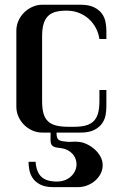

<svg xmlns="http://www.w3.org/2000/svg" viewBox="-20 -558 517 808"><path d="M158.2 0Q136.7 0 116.9 -8.5Q97.2 -17.1 82 -32Q66.9 -46.9 57.9 -66.7Q48.8 -86.4 48.8 -109.4V-428.7Q48.8 -451.2 57.9 -471.2Q66.9 -491.2 82.3 -506.1Q97.7 -521 117.2 -529.5Q136.7 -538.1 158.2 -538.1H318.4Q354.5 -538.1 376.2 -527.1Q397.9 -516.1 409.4 -499.8Q420.9 -483.4 424.3 -464.1Q427.7 -444.8 427.7 -428.7V-394H398.4Q394.5 -419.4 382.8 -441.2Q371.1 -462.9 353 -479Q335 -495.1 311.3 -504.2Q287.6 -513.2 259.8 -513.2Q231.9 -513.2 212.4 -507.6Q192.9 -502 180.7 -489Q168.5 -476.1 162.8 -455.3Q157.2 -434.6 157.2 -404.8V-132.8Q157.2 -102.1 162.8 -81.3Q168.5 -60.5 181.6 -47.9Q194.8 -35.2 216.1 -29.8Q237.3 -24.4 268.1 -24.4H290.5Q320.8 -24.4 341.3 -30Q361.8 -35.6 374.5 -48.6Q387.2 -61.5 392.8 -82Q398.4 -102.5 398.4 -132.8V-179.2H427.7V-109.4Q427.7 -93.3 424.3 -74Q420.9 -54.7 409.4 -38.3Q397.9 -22 376.2 -11Q354.5 0 318.4 0H217.8Q217.8 14.2 220.5 21.2Q223.1 28.3 229.5 32Q235.8 35.6 245.6 36.6Q255.4 37.6 269.5 39.1Q279.3 39.1 290.5 38.3Q301.8 37.6 312 39.1Q328.1 40.5 345.7 48.8Q363.3 57.1 378.2 70.3Q393.1 83.5 402.6 100.6Q412.1 117.7 412.1 137.2Q412.1 156.2 403.6 172.9Q395 189.5 380.9 201.9Q366.7 214.4 348.4 221.7Q330.1 229 310.1 229.5H202.1Q168.5 229 148.2 218Q127.9 207 117.4 191.2Q106.9 175.3 103.5 157Q100.1 138.7 100.1 123H129.9Q132.8 166 154.1 186Q175.3 206.1 220.2 206.1Q245.6 205.6 263.2 195.6Q280.8 185.5 290.5 170.9Q300.3 156.2 301.8 138.9Q303.2 121.6 296.1 106.2Q289.1 90.8 273.4 79.3Q257.8 67.9 233.4 64.9Q215.8 63.5 207.3 59.6Q198.7 55.7 195.6 48.6Q192.4 41.5 192.6 30Q192.9 18.6 192.9 1.5V0Z"/></svg>

Font: Unique
Style: Regular
Weight: 400
Designer: Anna Pocius (aka Artmaker)
Foundry: Anna Pocius
Version: Version 1.000 2013 initial release